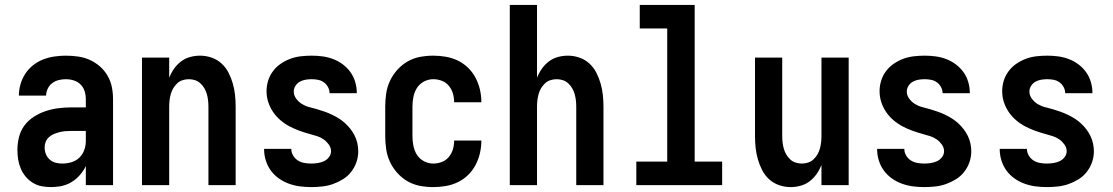

<svg xmlns="http://www.w3.org/2000/svg" viewBox="-20 -755 4540 783"><path d="M189 8Q169 8 150 4.5Q131 1 114 -9.5Q97 -20 84.5 -35Q72 -50 64.5 -68Q57 -86 54 -105Q51 -124 51 -144Q51 -170 57.5 -196Q64 -222 79.5 -243Q95 -264 117.5 -278.5Q140 -293 165 -301.5Q190 -310 216.5 -313.5Q243 -317 269 -317H330V-351Q330 -368 325 -383.5Q320 -399 308.5 -410.5Q297 -422 281 -427Q265 -432 248 -432Q234 -432 219.5 -428.5Q205 -425 193 -416Q181 -407 174.5 -393Q168 -379 168 -365H57Q57 -388 63.5 -411Q70 -434 83 -454Q96 -474 115 -489Q134 -504 156 -512.5Q178 -521 201.5 -524.5Q225 -528 248 -528Q273 -528 298 -524.5Q323 -521 345.5 -511Q368 -501 387 -484.5Q406 -468 418.5 -446.5Q431 -425 436 -400.5Q441 -376 441 -351V0H330V-78Q325 -68 323.5 -65.5Q322 -63 319 -58.5Q316 -54 312.5 -49.5Q309 -45 305.5 -41Q302 -37 298 -33Q294 -29 290 -25.5Q286 -22 281.5 -19Q277 -16 272.5 -13Q268 -10 263 -7.5Q258 -5 253 -3Q248 -1 242.5 0.5Q237 2 232 3.5Q227 5 221.5 5.5Q216 6 210.5 6.5Q205 7 199.5 7.5Q194 8 189 8ZM234 -88Q253 -88 271.5 -93.5Q290 -99 303.5 -112Q317 -125 323.5 -143Q330 -161 330 -180V-221H269Q257 -221 245.5 -220Q234 -219 222.5 -216Q211 -213 200 -208.5Q189 -204 180 -196Q171 -188 166.5 -177Q162 -166 162 -154Q162 -140 167 -127Q172 -114 182.5 -104.5Q193 -95 206.5 -91.5Q220 -88 234 -88Z M559 0V-520H670V-438Q678 -458 690 -475Q702 -492 718.5 -504.5Q735 -517 755 -522.5Q775 -528 796 -528Q820 -528 843 -520Q866 -512 883.5 -496Q901 -480 912 -458.5Q923 -437 929.5 -414Q936 -391 938.5 -367.5Q941 -344 941 -320V0H830V-320Q830 -333 828.5 -346Q827 -359 823.5 -371.5Q820 -384 813.5 -395Q807 -406 797.5 -415Q788 -424 775.5 -428Q763 -432 750 -432Q737 -432 724.5 -428Q712 -424 702.5 -415Q693 -406 686.5 -395Q680 -384 676.5 -371.5Q673 -359 671.5 -346Q670 -333 670 -320V0Z M1249 8Q1226 8 1203 5Q1180 2 1158 -6Q1136 -14 1117 -27.5Q1098 -41 1084.5 -59.5Q1071 -78 1064 -100.5Q1057 -123 1057 -146V-148H1168V-147Q1168 -133 1175.5 -120.5Q1183 -108 1195 -100.5Q1207 -93 1221 -90.5Q1235 -88 1249 -88Q1262 -88 1275.5 -90Q1289 -92 1301 -97.5Q1313 -103 1321.5 -114Q1330 -125 1330 -138Q1330 -153 1321 -165.5Q1312 -178 1300 -186.5Q1288 -195 1274 -199.5Q1260 -204 1245 -208Q1223 -214 1202 -221.5Q1181 -229 1161 -239.5Q1141 -250 1123.5 -265Q1106 -280 1093.5 -298.5Q1081 -317 1074 -338.5Q1067 -360 1067 -383Q1067 -405 1073.5 -426Q1080 -447 1093.5 -465Q1107 -483 1125.5 -495.5Q1144 -508 1164.5 -515.5Q1185 -523 1207 -525.5Q1229 -528 1251 -528Q1274 -528 1296 -525Q1318 -522 1339 -514Q1360 -506 1378 -492.5Q1396 -479 1409 -461Q1422 -443 1428.5 -421Q1435 -399 1435 -377V-375H1324Q1324 -388 1317.5 -400Q1311 -412 1300.5 -419.5Q1290 -427 1277 -429.5Q1264 -432 1251 -432Q1239 -432 1226.5 -430Q1214 -428 1203 -422Q1192 -416 1185 -405Q1178 -394 1178 -382Q1178 -366 1188 -352.5Q1198 -339 1212 -330.5Q1226 -322 1242 -318Q1258 -314 1273.5 -309.5Q1289 -305 1304.5 -299.5Q1320 -294 1334.5 -287Q1349 -280 1362.5 -271.5Q1376 -263 1388 -252Q1400 -241 1410 -228Q1420 -215 1427 -200.5Q1434 -186 1437.5 -170Q1441 -154 1441 -138Q1441 -115 1433.5 -93.5Q1426 -72 1412 -54Q1398 -36 1378.5 -24Q1359 -12 1338 -4.5Q1317 3 1294 5.5Q1271 8 1249 8Z M1747 8Q1720 8 1693 3Q1666 -2 1642.5 -15.5Q1619 -29 1600.5 -49.5Q1582 -70 1570.5 -94.5Q1559 -119 1555 -146Q1551 -173 1551 -200V-320Q1551 -347 1555 -374Q1559 -401 1570.5 -425.5Q1582 -450 1600.5 -470.5Q1619 -491 1642.5 -504.5Q1666 -518 1693 -523Q1720 -528 1747 -528Q1773 -528 1798.5 -523.5Q1824 -519 1847 -508Q1870 -497 1888.5 -479Q1907 -461 1919 -438.5Q1931 -416 1937 -390.5Q1943 -365 1943 -340V-338H1832V-339Q1832 -357 1827 -374Q1822 -391 1810.5 -405Q1799 -419 1782 -425.5Q1765 -432 1747 -432Q1727 -432 1709 -422.5Q1691 -413 1680.5 -396.5Q1670 -380 1666 -360Q1662 -340 1662 -320V-200Q1662 -180 1666 -160Q1670 -140 1680.5 -123.5Q1691 -107 1709 -97.5Q1727 -88 1747 -88Q1765 -88 1782 -94.5Q1799 -101 1810.5 -115Q1822 -129 1827 -146Q1832 -163 1832 -181V-182H1943V-180Q1943 -155 1937 -129.5Q1931 -104 1919 -81.5Q1907 -59 1888.5 -41Q1870 -23 1847 -12Q1824 -1 1798.5 3.5Q1773 8 1747 8Z M2059 0V-735H2170V-438Q2178 -458 2190 -475Q2202 -492 2218.5 -504.5Q2235 -517 2255 -522.5Q2275 -528 2296 -528Q2320 -528 2343 -520Q2366 -512 2383.5 -496Q2401 -480 2412 -458.5Q2423 -437 2429.5 -414Q2436 -391 2438.5 -367.5Q2441 -344 2441 -320V0H2330V-320Q2330 -333 2328.5 -346Q2327 -359 2323.5 -371.5Q2320 -384 2313.5 -395Q2307 -406 2297.5 -415Q2288 -424 2275.5 -428Q2263 -432 2250 -432Q2237 -432 2224.5 -428Q2212 -424 2202.5 -415Q2193 -406 2186.5 -395Q2180 -384 2176.5 -371.5Q2173 -359 2171.5 -346Q2170 -333 2170 -320V0Z M2575 0V-96H2701V-639H2589V-735H2813V-96H2925V0Z M3204 8Q3180 8 3157 0Q3134 -8 3116.5 -24Q3099 -40 3088 -61.5Q3077 -83 3070.5 -106Q3064 -129 3061.5 -152.5Q3059 -176 3059 -200V-520H3170V-200Q3170 -187 3171.5 -174Q3173 -161 3176.5 -148.5Q3180 -136 3186.5 -125Q3193 -114 3202.5 -105Q3212 -96 3224.5 -92Q3237 -88 3250 -88Q3263 -88 3275.5 -92Q3288 -96 3297.5 -105Q3307 -114 3313.5 -125Q3320 -136 3323.5 -148.5Q3327 -161 3328.5 -174Q3330 -187 3330 -200V-520H3441V0H3330V-82Q3322 -62 3310 -45Q3298 -28 3281.5 -15.5Q3265 -3 3245 2.5Q3225 8 3204 8Z M3749 8Q3726 8 3703 5Q3680 2 3658 -6Q3636 -14 3617 -27.5Q3598 -41 3584.5 -59.5Q3571 -78 3564 -100.5Q3557 -123 3557 -146V-148H3668V-147Q3668 -133 3675.5 -120.5Q3683 -108 3695 -100.5Q3707 -93 3721 -90.5Q3735 -88 3749 -88Q3762 -88 3775.5 -90Q3789 -92 3801 -97.5Q3813 -103 3821.5 -114Q3830 -125 3830 -138Q3830 -153 3821 -165.5Q3812 -178 3800 -186.5Q3788 -195 3774 -199.5Q3760 -204 3745 -208Q3723 -214 3702 -221.5Q3681 -229 3661 -239.5Q3641 -250 3623.5 -265Q3606 -280 3593.5 -298.5Q3581 -317 3574 -338.5Q3567 -360 3567 -383Q3567 -405 3573.5 -426Q3580 -447 3593.5 -465Q3607 -483 3625.5 -495.5Q3644 -508 3664.5 -515.5Q3685 -523 3707 -525.5Q3729 -528 3751 -528Q3774 -528 3796 -525Q3818 -522 3839 -514Q3860 -506 3878 -492.5Q3896 -479 3909 -461Q3922 -443 3928.5 -421Q3935 -399 3935 -377V-375H3824Q3824 -388 3817.5 -400Q3811 -412 3800.5 -419.5Q3790 -427 3777 -429.5Q3764 -432 3751 -432Q3739 -432 3726.5 -430Q3714 -428 3703 -422Q3692 -416 3685 -405Q3678 -394 3678 -382Q3678 -366 3688 -352.5Q3698 -339 3712 -330.5Q3726 -322 3742 -318Q3758 -314 3773.5 -309.5Q3789 -305 3804.5 -299.5Q3820 -294 3834.5 -287Q3849 -280 3862.5 -271.5Q3876 -263 3888 -252Q3900 -241 3910 -228Q3920 -215 3927 -200.5Q3934 -186 3937.5 -170Q3941 -154 3941 -138Q3941 -115 3933.5 -93.5Q3926 -72 3912 -54Q3898 -36 3878.5 -24Q3859 -12 3838 -4.5Q3817 3 3794 5.5Q3771 8 3749 8Z M4249 8Q4226 8 4203 5Q4180 2 4158 -6Q4136 -14 4117 -27.5Q4098 -41 4084.5 -59.5Q4071 -78 4064 -100.5Q4057 -123 4057 -146V-148H4168V-147Q4168 -133 4175.5 -120.5Q4183 -108 4195 -100.5Q4207 -93 4221 -90.5Q4235 -88 4249 -88Q4262 -88 4275.5 -90Q4289 -92 4301 -97.5Q4313 -103 4321.5 -114Q4330 -125 4330 -138Q4330 -153 4321 -165.5Q4312 -178 4300 -186.5Q4288 -195 4274 -199.5Q4260 -204 4245 -208Q4223 -214 4202 -221.5Q4181 -229 4161 -239.5Q4141 -250 4123.5 -265Q4106 -280 4093.5 -298.5Q4081 -317 4074 -338.5Q4067 -360 4067 -383Q4067 -405 4073.5 -426Q4080 -447 4093.5 -465Q4107 -483 4125.5 -495.5Q4144 -508 4164.5 -515.5Q4185 -523 4207 -525.5Q4229 -528 4251 -528Q4274 -528 4296 -525Q4318 -522 4339 -514Q4360 -506 4378 -492.5Q4396 -479 4409 -461Q4422 -443 4428.5 -421Q4435 -399 4435 -377V-375H4324Q4324 -388 4317.5 -400Q4311 -412 4300.5 -419.5Q4290 -427 4277 -429.5Q4264 -432 4251 -432Q4239 -432 4226.5 -430Q4214 -428 4203 -422Q4192 -416 4185 -405Q4178 -394 4178 -382Q4178 -366 4188 -352.5Q4198 -339 4212 -330.5Q4226 -322 4242 -318Q4258 -314 4273.5 -309.5Q4289 -305 4304.5 -299.5Q4320 -294 4334.5 -287Q4349 -280 4362.5 -271.5Q4376 -263 4388 -252Q4400 -241 4410 -228Q4420 -215 4427 -200.5Q4434 -186 4437.5 -170Q4441 -154 4441 -138Q4441 -115 4433.5 -93.5Q4426 -72 4412 -54Q4398 -36 4378.5 -24Q4359 -12 4338 -4.5Q4317 3 4294 5.5Q4271 8 4249 8Z"/></svg>

Font: Iosevka Web
Style: Bold
Weight: 700
Monospace: yes
Designer: Belleve Invis
Foundry: Belleve Invis
Version: Version 28.0.3; ttfautohint (v1.8.3)